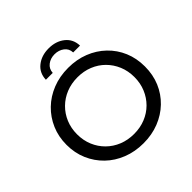

<svg xmlns="http://www.w3.org/2000/svg" viewBox="-224 -1086 1288 1288"><g transform="rotate(-45 420.0 -442.5)"><path d="M421 8Q341 8 272.5 -19Q204 -46 154 -94.5Q104 -143 76 -208Q48 -273 48 -350Q48 -427 76 -492Q104 -557 154 -605.5Q204 -654 272 -681Q340 -708 421 -708Q501 -708 568.5 -681.5Q636 -655 686.5 -606.5Q737 -558 764.5 -493Q792 -428 792 -350Q792 -272 764.5 -207Q737 -142 686.5 -93.5Q636 -45 568.5 -18.5Q501 8 421 8ZM421 -81Q479 -81 528.5 -101Q578 -121 614.5 -157.5Q651 -194 671.5 -243Q692 -292 692 -350Q692 -408 671.5 -457Q651 -506 614.5 -542.5Q578 -579 528.5 -599Q479 -619 421 -619Q362 -619 312.5 -599Q263 -579 226 -542.5Q189 -506 168.5 -457Q148 -408 148 -350Q148 -292 168.5 -243Q189 -194 226 -157.5Q263 -121 312.5 -101Q362 -81 421 -81ZM259 -757Q261 -820 307 -856.5Q353 -893 421 -893Q489 -893 535 -856.5Q581 -820 583 -757H518Q517 -794 488.5 -815.5Q460 -837 421 -837Q382 -837 354 -815.5Q326 -794 324 -757Z"/></g></svg>

Font: Montserrat Thin Medium
Style: Regular
Weight: 500
Version: Version 9.000